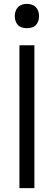

<svg xmlns="http://www.w3.org/2000/svg" viewBox="-20 -968 278 988"><path d="M80 0V-735H157V0ZM119 -823Q106 -823 93.5 -826.5Q81 -830 72.5 -839Q64 -848 60 -860Q56 -872 56 -885Q56 -898 60 -910Q64 -922 72.5 -931Q81 -940 93.5 -944Q106 -948 119 -948Q131 -948 143.5 -944Q156 -940 164.5 -931Q173 -922 177 -910Q181 -898 181 -885Q181 -872 177 -860Q173 -848 164.5 -839Q156 -830 143.5 -826.5Q131 -823 119 -823Z"/></svg>

Font: Iosevka QP
Style: Regular
Weight: 400
Designer: Belleve Invis
Foundry: Belleve Invis
Version: Version 20.0.0; ttfautohint (v1.8.4)